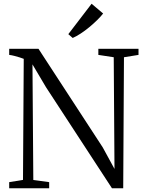

<svg xmlns="http://www.w3.org/2000/svg" viewBox="-20 -1003 772 1023"><path d="M29 0V-32.5L102.5 -44.5L106.5 -689.5Q98.5 -693 85.2 -697Q72 -701 57.2 -705Q42.5 -709 29 -710.5V-743H185L527.5 -217.5L590 -103L586 -698L504 -710.5V-743H718V-710.5L640.5 -698L636.5 0H576.5L225 -538.5L153 -660L157.5 -44L242 -32.5V0ZM367 -801 344 -821 468 -983 529.5 -931Q517.5 -915.5 498 -896.2Q478.5 -877 455.5 -858Q432.5 -839 409.5 -824Q386.5 -809 368 -801Z"/></svg>

Font: Merriweather 72pt Light
Style: Regular
Weight: 300
Version: Version 2.100